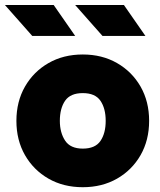

<svg xmlns="http://www.w3.org/2000/svg" viewBox="-42 -743 648 777"><path d="M24.4 -253.9Q24.4 -332 59.1 -392.6Q93.8 -453.1 154.3 -487.8Q214.8 -522.5 293 -522.5Q371.1 -522.5 431.6 -487.8Q492.2 -453.1 526.9 -392.6Q561.5 -332 561.5 -253.9Q561.5 -175.8 526.9 -115.2Q492.2 -54.7 431.6 -20Q371.1 14.6 293 14.6Q214.8 14.6 154.3 -20Q93.8 -54.7 59.1 -115.2Q24.4 -175.8 24.4 -253.9ZM200.2 -253.9Q200.2 -206.5 221.4 -174.1Q242.7 -141.6 293 -141.6Q343.3 -141.6 364.5 -172.6Q385.7 -203.6 385.7 -253.9Q385.7 -304.2 364.5 -335.2Q343.3 -366.2 293 -366.2Q242.7 -366.2 221.4 -335.2Q200.2 -304.2 200.2 -253.9ZM88.4 -597.7 -22 -722.7H175.3L262.2 -597.7ZM372.6 -597.7 262.2 -722.7H459.5L546.4 -597.7Z"/></svg>

Font: Giphurs Black
Style: Regular
Weight: 900
Version: Version 0.920; ttfautohint (v1.8.4.7-5d5b)